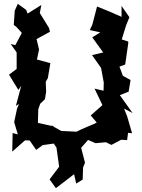

<svg xmlns="http://www.w3.org/2000/svg" viewBox="-20 -767 740 1003"><path d="M57 -711 52 -637 67 -625 94 -595 60 -531 36 -537 67 -493V-407L27 -377L76 -297L91 -319L63 -214L79 -224L69 -199L54 -129L73 -65L46 -72L44 25L111 -34L135 -33L169 16L203 -9L261 -17L275 4L289 104L239 170L272 216L367 143L378 192L412 171L414 108L424 83L404 5L440 -36L479 -19L533 -24L562 -10L613 -37L644 -35L649 -73L670 -71L644 -160L628 -200L673 -176L606 -270L652 -288L662 -349L622 -371L604 -419L634 -430L650 -541V-550L616 -561L639 -635L656 -677L615 -736V-679C573 -698 531 -716 487 -733L462 -637L449 -610L504 -598L462 -572L519 -493L461 -479L508 -412L522 -336L521 -293L474 -304L515 -218L454 -164L486 -126L522 -146L470 -119C440 -106 408 -94 380 -79L300 -83L248 -112L265 -106L178 -125L180 -196L190 -225L215 -249L221 -288L219 -340L230 -359L243 -437L173 -456L184 -508L171 -563L241 -601L236 -621L188 -699L196 -741L124 -696L117 -715L73 -747Z"/></svg>

Font: Asimov Aggro
Style: Medium
Weight: 500
Designer: Google
Version: Version 2.000980; 2014